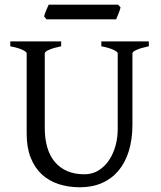

<svg xmlns="http://www.w3.org/2000/svg" viewBox="-20 -794 694 829"><path d="M622.6 -594.2Q589.4 -587.4 570.6 -579.1Q551.8 -570.8 551.8 -564V-255.9Q551.8 -191.9 536.1 -141.6Q520.5 -91.3 491.2 -56.6Q461.9 -22 419.9 -3.7Q377.9 14.6 325.2 14.6Q274.9 14.6 232.7 0.7Q190.4 -13.2 159.9 -41.7Q129.4 -70.3 112.3 -113.8Q95.2 -157.2 95.2 -216.8V-564Q95.2 -569.8 77.4 -578.6Q59.6 -587.4 24.4 -594.2V-615.2H244.1V-594.2Q210.9 -587.4 192.1 -579.1Q173.3 -570.8 173.3 -564V-241.2Q173.3 -194.3 184.3 -157.2Q195.3 -120.1 217 -94.5Q238.8 -68.8 270.5 -55.2Q302.2 -41.5 344.2 -41.5Q378.9 -41.5 405.8 -58.3Q432.6 -75.2 450.9 -102.5Q469.2 -129.9 478.8 -164.8Q488.3 -199.7 488.3 -235.8V-564Q488.3 -569.8 470.5 -578.6Q452.6 -587.4 417.5 -594.2V-615.2H622.6ZM500.5 -762.2Q499.5 -756.8 497.1 -749.8Q494.6 -742.7 491.7 -735.6Q488.8 -728.5 486.1 -721.7Q483.4 -714.8 481.4 -710.4H181.2L170.4 -722.7Q171.4 -728 173.8 -734.9Q176.3 -741.7 179.2 -748.8Q182.1 -755.9 185.1 -762.5Q188 -769 190.4 -773.9H489.7Z"/></svg>

Font: Noto Serif Devanagari
Style: Regular
Weight: 400
Designer: Monotype Design Team
Foundry: Monotype Imaging Inc.
Version: Version 1.01